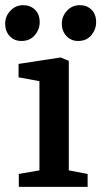

<svg xmlns="http://www.w3.org/2000/svg" viewBox="-49 -725 393 745"><path d="M24 0V-50L104 -64V-410L23 -425V-477L186 -502L218 -489V-64L291 -50V0ZM254 -566Q227 -566 209 -585Q191 -604 191 -633Q191 -662 211 -683.5Q231 -705 261 -705Q288 -705 306 -687.5Q324 -670 324 -639Q324 -611 305.5 -588.5Q287 -566 254 -566ZM34 -566Q6 -566 -11.5 -585Q-29 -604 -29 -633Q-29 -662 -8.5 -683.5Q12 -705 41 -705Q68 -705 86.5 -687.5Q105 -670 105 -639Q105 -611 86 -588.5Q67 -566 34 -566Z"/></svg>

Font: Faustina Light SemiBold
Style: Regular
Weight: 600
Version: Version 1.200